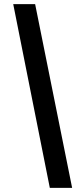

<svg xmlns="http://www.w3.org/2000/svg" viewBox="-20 -758 398 929"><path d="M221 151 44 -738H150L329 151Z"/></svg>

Font: REM Medium
Style: Italic
Weight: 500
Italic angle: -11°
Designer: Octavio Pardo
Foundry: Ashler Design
Version: Version 1.005;gftools[0.9.28]